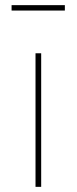

<svg xmlns="http://www.w3.org/2000/svg" viewBox="-20 -726 298 746"><path d="M140 0H118V-519H140ZM25 -685V-706H232V-685Z"/></svg>

Font: Fira Sans Thin
Style: Regular
Weight: 100
Designer: bBox Type GmbH & Carrois Corporate GbR & Edenspiekermann AG
Foundry: bBox Type GmbH & Carrois Corporate GbR & Edenspiekermann AG
Version: Version 4.301